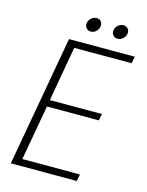

<svg xmlns="http://www.w3.org/2000/svg" viewBox="-125 -921 762 998"><g transform="rotate(15 256.0 -422.5)"><path d="M512 -702 505 -665H196L144 -370H424L417 -334H138L85 -37H395L388 0H33L158 -702ZM257 -769Q243 -769 234 -778Q225 -787 225 -801Q225 -818 238.5 -831.5Q252 -845 270 -845Q283 -845 291.5 -836Q300 -827 300 -814Q300 -796 287 -782.5Q274 -769 257 -769ZM401 -769Q387 -769 378 -778Q369 -787 369 -801Q369 -818 382.5 -831.5Q396 -845 414 -845Q427 -845 436 -836Q445 -827 445 -814Q445 -796 431.5 -782.5Q418 -769 401 -769Z"/></g></svg>

Font: Poppins ExtraLight
Style: Italic
Weight: 275
Italic angle: -10°
Designer: Ninad Kale (Devanagari), Jonny Pinhorn (Latin)
Foundry: Indian Type Foundry
Version: Version 3.200;PS 1.000;hotconv 16.6.54;makeotf.lib2.5.65590